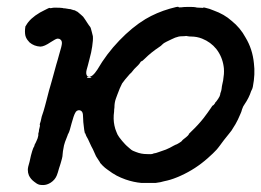

<svg xmlns="http://www.w3.org/2000/svg" viewBox="-20 -489 751 552"><path d="M531 -469Q538 -469 543 -468Q545 -467 550.5 -467Q556 -467 560 -466.5Q564 -466 564.5 -467Q565 -468 569 -467Q583 -464 594 -459Q625 -448 646 -429Q671 -409 686 -381Q706 -348 710 -307Q714 -276 707 -240Q706 -235 704.5 -232Q703 -229 702 -227Q696 -208 683 -189Q679 -184 676 -175Q674 -167 671 -161Q664 -144 657 -132Q654 -128 652 -124Q646 -113 638 -104Q637 -103 632 -96.5Q627 -90 624 -86.5Q621 -83 618 -78.5Q615 -74 612.5 -71Q610 -68 607.5 -64.5Q605 -61 603 -59Q594 -49 577 -34Q542 -3 500 16Q478 26 461 30Q455 31 452 32Q443 35 427 37Q422 37 407.5 37Q393 37 387 37Q364 35 341 27Q327 22 315.5 16Q304 10 288 -2Q282 -6 274.5 -13.5Q267 -21 267 -23Q267 -23 263 -29Q259 -35 258.5 -36Q258 -37 256 -40Q253 -46 247 -60Q244 -66 242.5 -68.5Q241 -71 239 -76Q233 -88 233 -89Q230 -94 228 -98L225 -106Q224 -105 224 -106Q222 -114 221 -125Q219 -139 219 -149Q219 -162 216.5 -166.5Q214 -171 209 -172Q200 -173 196 -164Q192 -157 186 -135Q180 -111 177 -106Q175 -103 174 -99Q165 -77 164 -71Q160 -51 160 -45Q160 -40 158 -32.5Q156 -25 154.5 -20Q153 -15 152.5 -13.5Q152 -12 150 -6Q146 9 143 16Q138 28 126 36Q115 43 104 43Q97 43 93 42Q86 40 79 34Q68 26 63 15Q60 8 60 -1Q60 -8 65 -24Q68 -37 69 -42Q71 -49 72.5 -54.5Q74 -60 75.5 -63Q77 -66 77 -66Q78 -66 80 -74Q81 -76 81.5 -76.5Q82 -77 83 -79.5Q84 -82 85 -84Q87 -89 88 -91Q91 -100 90 -104Q90 -105 91 -108Q92 -111 92 -113.5Q92 -116 93 -119Q95 -126 95 -130L94 -131Q95 -133 97 -140.5Q99 -148 100 -154Q106 -171 109 -183Q110 -188 113 -198Q116 -210 121 -229Q123 -236 124.5 -241Q126 -246 128.5 -255Q131 -264 133.5 -273Q136 -282 138 -289.5Q140 -297 142 -304Q144 -311 146 -317.5Q148 -324 150 -332Q158 -358 158 -365Q158 -372 154 -375Q151 -378 146 -378Q141 -378 126 -368Q107 -355 96 -355Q78 -356 65 -367Q58 -374 54.5 -382Q51 -390 52 -405L53 -413L55 -416Q66 -436 95 -453Q101 -456 107.5 -459.5Q114 -463 118.5 -465Q123 -467 123 -466Q124 -465 129 -466Q132 -467 137 -467Q154 -467 160 -466Q161 -465 167 -465Q175 -464 179 -463Q181 -463 181.5 -463Q182 -463 188 -461Q194 -459 194 -459.5Q194 -460 195.5 -459Q197 -458 199 -457Q201 -456 203 -455Q207 -452 213 -446.5Q219 -441 219 -441Q219 -441 221.5 -437.5Q224 -434 226 -431Q228 -428 230.5 -424Q233 -420 235.5 -416.5Q238 -413 239 -412Q241 -410 244 -397Q246 -389 247 -385Q248 -374 245 -355Q243 -340 237 -318Q235 -310 232.5 -300.5Q230 -291 229 -288Q226 -276 231 -270Q237 -265 247 -273Q252 -277 260 -289Q286 -334 323 -372.5Q360 -411 398 -434Q430 -453 468 -464Q492 -471 493 -469Q494 -467 502 -468Q508 -469 516.5 -469Q525 -469 531 -469ZM509 -385Q496 -385 491 -383Q485 -382 473 -376Q467 -373 458.5 -369Q450 -365 446.5 -361Q443 -357 438 -354Q414 -338 397 -321Q389 -313 387 -313Q385 -313 381 -306Q378 -302 371.5 -296Q365 -290 361.5 -285Q358 -280 353 -276Q337 -258 331 -249Q325 -238 317 -216Q315 -211 313 -205Q309 -194 309 -180Q308 -174 308 -168Q305 -147 309 -128Q311 -118 315 -109Q318 -103 318 -102Q321 -96 331 -84Q335 -79 339.5 -74.5Q344 -70 344 -70L352 -63Q357 -59 358 -58Q360 -56 371 -52Q386 -46 402 -46Q415 -45 420 -47Q421 -48 425 -48.5Q429 -49 431 -50Q433 -51 437 -52Q444 -54 457 -59Q469 -64 479 -70Q485 -73 485 -73Q487 -73 495 -78Q503 -83 503 -84Q504 -86 508 -89Q524 -101 523 -104Q523 -104 530 -111Q550 -130 565 -149Q578 -166 586 -178Q591 -186 592 -186Q594 -186 598 -192Q599 -195 600 -195.5Q601 -196 603 -199Q605 -202 605.5 -202.5Q606 -203 607 -204.5Q608 -206 609 -208Q611 -210 613 -217Q613 -220 614.5 -223.5Q616 -227 616 -228Q616 -229 617 -233L618 -241L619 -246Q622 -257 623 -270Q624 -275 624 -284Q624 -293 623 -298Q619 -326 602 -348Q586 -368 561 -378Q546 -384 529 -384Q524 -384 519 -385Q514 -386 513.5 -385.5Q513 -385 509 -385ZM243 -267 237 -268Q230 -268 230 -267Q230 -265 236 -265Q242 -265 243 -267Z"/></svg>

Font: TT2020 Style E
Style: Italic
Weight: 400
Italic angle: -15°
Version: Version 0.2.000